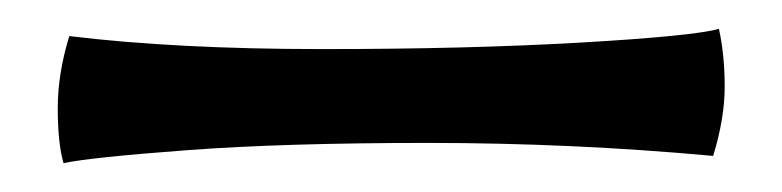

<svg xmlns="http://www.w3.org/2000/svg" viewBox="-20 -19 542 133"><path d="M474 89Q376 80 276.5 80Q177 80 110 85Q43 90 24 94Q20 80 20 56Q20 32 28 6Q102 15 203 15Q304 15 382 10.5Q460 6 478 1Q482 19 482 41Q482 63 474 89Z"/></svg>

Font: Port Lligat Slab
Style: Regular
Weight: 400
Designer: Dario Muhafara, Eduardo Rodriguez Tunni
Foundry: Tipo
Version: Version 1.002